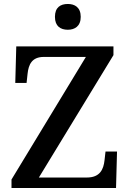

<svg xmlns="http://www.w3.org/2000/svg" viewBox="-20 -948 653 968"><path d="M322 -798C357 -798 387 -816 387 -863C387 -911 357 -928 322 -928C285 -928 257 -911 257 -863C257 -816 285 -798 322 -798ZM38 0H565L570 -184H512L507 -140C502 -94 484 -53 418 -53H176L552 -670V-714H62L57 -530H114L119 -576C124 -623 141 -661 201 -661H413L38 -43Z"/></svg>

Font: Noto Serif Gurmukhi Medium
Style: Regular
Weight: 500
Designer: Vaibhav Singh and the Monotype Design Team
Foundry: Monotype Imaging Inc.
Version: Version 2.004